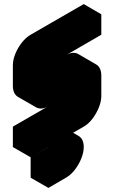

<svg xmlns="http://www.w3.org/2000/svg" viewBox="-20 -720 560 940"><path d="M303 -50Q338 -70 364 -55Q390 -40 390 0Q390 26 378 56Q366 86 346 111.5Q326 137 303 150L217 200V100L303 50V-50L130 50V-50L390 -200V-300L217 -200Q182 -180 156 -195Q130 -210 130 -250V-350Q130 -377 142 -406.5Q154 -436 174 -461.5Q194 -487 217 -500L476 -650V-550L217 -400V-300L390 -400Q424 -420 450 -405Q476 -390 476 -350V-250Q476 -224 464 -194Q452 -164 432.5 -138.5Q413 -113 390 -100ZM390 -300V-200L303 -250V-350ZM303 -50V50L217 0V-100ZM303 50 217 100 130 50 217 0ZM217 100V200L130 150V50ZM364 -55Q338 -70 303 -50L217 -100Q251 -120 277 -105ZM450 -405Q424 -420 390 -400L217 -300L130 -350L303 -450Q338 -470 364 -455ZM390 -200 130 -50 43 -100 303 -250ZM130 -50V50L43 0V-100ZM476 -650 217 -500Q194 -487 174 -461.5Q154 -436 142 -406.5Q130 -377 130 -350V-250Q130 -210 156 -195L69 -245Q43 -260 43 -300V-400Q43 -427 55 -456.5Q67 -486 87 -511.5Q107 -537 130 -550L390 -700Z"/></svg>

Font: Nabla Normal
Style: Regular
Weight: 400
Designer: Arthur Reinders Folmer
Version: Version 1.000